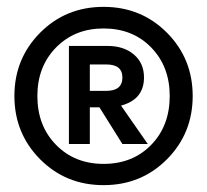

<svg xmlns="http://www.w3.org/2000/svg" viewBox="-20 -745 605 560"><path d="M467 -280.5Q392 -205 282 -205Q172 -205 97 -280.5Q22 -356 22 -465Q22 -574 97 -649.5Q172 -725 282 -725Q392 -725 467 -649.5Q542 -574 542 -465Q542 -356 467 -280.5ZM89 -465Q89 -378 143.5 -322.5Q198 -267 282 -267Q367 -267 421 -322.5Q475 -378 475 -465Q475 -551 421 -606.5Q367 -662 282 -662Q198 -662 143.5 -606.5Q89 -551 89 -465ZM181 -325V-611H294Q341 -611 370.5 -586Q400 -561 400 -519Q400 -455 333 -437L411 -325H337L270 -432H242V-325ZM242 -480H290Q337 -480 337 -519Q337 -557 290 -557H242Z"/></svg>

Font: TASA Orbiter Display Medium
Style: Regular
Weight: 500
Designer: Weizhong Zhang
Version: Version 1.000;Glyphs 3.1.2 (3151)